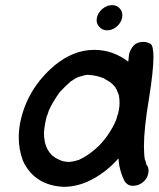

<svg xmlns="http://www.w3.org/2000/svg" viewBox="-20 -710 617 747"><path d="M251 -80Q269 -82 287 -88Q327 -106 365 -143Q366 -143 366 -144Q390 -169 407 -196Q432 -236 436 -258Q440 -267 443 -285Q445 -297 445 -307V-313Q445 -323 443 -336L444 -337H443Q441 -345 433 -363Q430 -366 429 -370Q417 -384 415 -385Q406 -393 389 -402Q386 -403 385 -405Q356 -417 321 -419Q319 -418 312 -418L287 -411Q273 -406 255 -393Q232 -373 212 -351Q183 -310 170 -280Q164 -260 162 -258L156 -232L152 -206Q151 -199 151 -191Q151 -177 154 -161Q154 -159 155 -155Q163 -124 183 -105Q187 -103 194 -97L211 -88Q228 -80 251 -80ZM229 17Q114 12 69 -85Q53 -129 53 -175Q53 -202 58 -230Q84 -364 193 -456Q266 -516 347 -516Q419 -516 479 -470L482 -497Q484 -511 494 -525Q508 -547 538 -547Q551 -547 565 -540Q577 -533 577 -488Q577 -435 560 -329Q540 -211 540 -140Q540 -109 544 -87H545L550 -69Q558 -60 558 -46Q558 -40 556 -33Q553 -15 536 -1Q519 13 496 13Q478 13 466 -3Q444 -44 441 -94Q398 -45 343 -14.5Q288 16 229 17ZM455 -641Q451 -621 434 -606.5Q417 -592 397 -592Q377 -592 365 -607Q356 -618 356 -631Q356 -636 357 -641Q361 -661 378.5 -675.5Q396 -690 416 -690Q436 -690 447 -676Q456 -665 456 -651Q456 -646 455 -641Z"/></svg>

Font: Bad Comic
Style: Italic
Weight: 400
Italic angle: -11°
Designer: GGBotNet
Foundry: GGBotNet
Version: 0.95